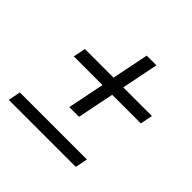

<svg xmlns="http://www.w3.org/2000/svg" viewBox="-153 -736 881 881"><g transform="rotate(45 287.5 -295.5)"><path d="M534 -412 522 -352H336L300 -173H237L273 -352H87L99 -412H285L321 -591H384L348 -412ZM29 -60H464L452 0H17Z"/></g></svg>

Font: Idrija
Style: Italic
Weight: 400
Italic angle: -11.3°
Designer: Julieta Ulanovsky
Foundry: Julieta Ulanovsky
Version: Version 7.200